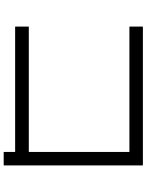

<svg xmlns="http://www.w3.org/2000/svg" viewBox="103 -807 794 1040"><g transform="rotate(90 500.0 -287.0)"><path d="M124 -46H803V-591H124V-664H876V90H803V28H124Z"/></g></svg>

Font: DotGothic16
Style: Regular
Weight: 400
Designer: Fontworks Inc.
Foundry: Fontworks Inc.
Version: Version 1.100